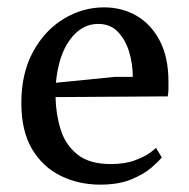

<svg xmlns="http://www.w3.org/2000/svg" viewBox="-20 -487 513 522"><path d="M252 15Q194 15 145 -9Q96 -33 67 -82Q38 -131 38 -207Q38 -288 70 -346.5Q102 -405 153.5 -436Q205 -467 263 -467Q312 -467 351.5 -444Q391 -421 414.5 -376Q438 -331 438 -265Q438 -255 438 -245.5Q438 -236 436 -225L131 -223Q132 -176 145 -134.5Q158 -93 190.5 -67Q223 -41 281 -41Q320 -41 346.5 -51Q373 -61 387.5 -71.5Q402 -82 404 -85L420 -59Q412 -49 392 -31.5Q372 -14 337.5 0.5Q303 15 252 15ZM247 -422Q202 -422 170.5 -379.5Q139 -337 132 -262L292 -278H341Q341 -315 330.5 -348Q320 -381 299.5 -401.5Q279 -422 247 -422Z"/></svg>

Font: Maname
Style: Regular
Weight: 400
Designer: Pathum Egodawatta
Foundry: mooniak
Version: Version 1.000; ttfautohint (v1.8.4.7-5d5b)